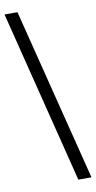

<svg xmlns="http://www.w3.org/2000/svg" viewBox="-97 -801 483 964"><g transform="rotate(-10 144.0 -319.5)"><path d="M221 121 0 -760H66L288 121Z"/></g></svg>

Font: Noto Serif Khmer SemiBold
Style: Regular
Weight: 600
Version: Version 2.003